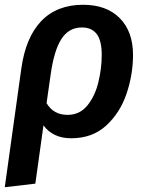

<svg xmlns="http://www.w3.org/2000/svg" viewBox="-26 -564 620 804"><path d="M531 -334Q531 -252 504 -172Q477 -92 419 -38.5Q361 15 272 15Q233 15 204 1Q175 -13 156 -39L122 205L-6 220L63 -275Q81 -407 146.5 -475.5Q212 -544 322 -544Q420 -544 475.5 -488Q531 -432 531 -334ZM400 -334Q400 -394 379 -421.5Q358 -449 317 -449Q262 -449 231 -400.5Q200 -352 186 -251L169 -132Q198 -83 257 -83Q308 -83 340 -122.5Q372 -162 386 -220Q400 -278 400 -334Z"/></svg>

Font: FiraGO Medium
Style: Italic
Weight: 500
Italic angle: -8°
Designer: bBox Type GmbH
Foundry: bBox Type GmbH
Version: Version 1.001